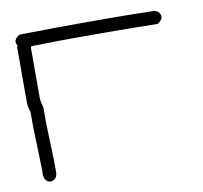

<svg xmlns="http://www.w3.org/2000/svg" viewBox="-59 -524 618 585"><g transform="rotate(-10 250.0 -231.5)"><path d="M222.2 -460.9H300.3Q356 -460.9 454.6 -459Q472.2 -452.6 472.2 -437.5Q472.2 -427.7 456.5 -418Q350.1 -419.9 286.6 -419.9H192.9Q151.4 -419.9 65.9 -418L64 -414.1V-257.8Q64 -247.1 69.8 -228.5V-177.7Q73.7 -74.2 73.7 -62.5V-23.4Q70.3 -2 52.2 -2Q36.6 -2 32.7 -23.4V-50.8Q32.7 -63.5 28.8 -175.8V-220.7Q22.9 -239.7 22.9 -253.9V-419.9Q22.9 -424.3 24.9 -427.7Q21 -434.1 21 -439.5Q21 -449.2 36.6 -459Q162.6 -460.9 222.2 -460.9Z"/></g></svg>

Font: CEF Fonts CJK Mono
Style: Regular
Weight: 400
Designer: PartyBoss (派对大魔王)
Version: Release 2.25